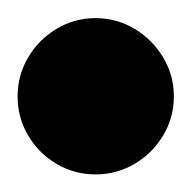

<svg xmlns="http://www.w3.org/2000/svg" viewBox="-57 -698 215 215"><path d="M-37.3 -590Q-37.3 -566.3 -25.5 -546.3Q-13.7 -526.3 6.3 -514.5Q26.3 -502.7 50 -502.7Q73.7 -502.7 93.7 -514.5Q113.7 -526.3 125.7 -546.3Q137.7 -566.3 137.7 -590Q137.7 -613.7 125.7 -633.7Q113.7 -653.7 93.7 -665.7Q73.7 -677.7 50 -677.7Q26.3 -677.7 6.3 -665.7Q-13.7 -653.7 -25.5 -633.7Q-37.3 -613.7 -37.3 -590Z"/></svg>

Font: Linefont Thin
Style: Regular
Weight: 100
Monospace: yes
Version: Version 3.002;gftools[0.9.33]